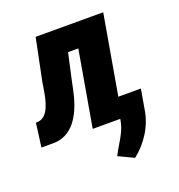

<svg xmlns="http://www.w3.org/2000/svg" viewBox="-171 -638 891 957"><g transform="rotate(-20 275.0 -160.0)"><path d="M374 -528.3 352.1 -401.4H140.6L162.6 -528.3ZM481.9 -528.3 390.1 0H233.9L325.7 -528.3ZM123.5 -528.3H277.3L217.3 -256.8Q210.9 -222.7 201.9 -186.5Q192.9 -150.4 178.2 -116.9Q163.6 -83.5 142.1 -56.9Q120.6 -30.3 89.8 -14.6Q59.1 1 17.6 0H-38.1L-21.5 -125.5L-8.8 -126.5Q11.2 -128.9 25.6 -143.1Q40 -157.2 48.8 -178.2Q57.6 -199.2 63.2 -222.7Q68.8 -246.1 71.8 -267.3Q74.7 -288.6 77.6 -303.7ZM528.3 -106.9 510.3 -2.9Q500.5 60.1 466.8 114.5Q433.1 168.9 383.3 208L302.2 169.4Q316.4 141.6 332 116.5Q347.7 91.3 360.4 64.7Q373 38.1 378.9 6.8L398.9 -106.9Z"/></g></svg>

Font: Roboto Condensed Black
Style: Italic
Weight: 900
Italic angle: -12°
Designer: Christian Robertson
Foundry: Google
Version: Version 3.008; 2023